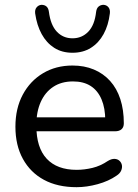

<svg xmlns="http://www.w3.org/2000/svg" viewBox="-20 -768 574 797"><path d="M298 9Q219 9 162.5 -21.5Q106 -52 75 -108.5Q44 -165 44 -242Q44 -318 74.5 -375Q105 -432 158.5 -464Q212 -496 281 -496Q330 -496 369.5 -479.5Q409 -463 437 -432Q465 -401 479.5 -356.5Q494 -312 494 -256Q494 -240 484.5 -231.5Q475 -223 457 -223H115V-281H434L417 -267Q417 -319 401.5 -355.5Q386 -392 356.5 -411Q327 -430 283 -430Q235 -430 201 -407.5Q167 -385 149 -344.5Q131 -304 131 -251V-245Q131 -155 174 -109Q217 -63 298 -63Q330 -63 363.5 -71Q397 -79 428 -100Q443 -109 455.5 -108.5Q468 -108 476 -100.5Q484 -93 486 -82.5Q488 -72 483 -60Q478 -48 464 -39Q431 -16 385.5 -3.5Q340 9 298 9ZM281 -549Q237 -549 205 -569.5Q173 -590 153 -626.5Q133 -663 126 -712Q124 -728 132 -737.5Q140 -747 152 -748Q165 -748 173 -741Q181 -734 183 -719Q190 -664 216 -636.5Q242 -609 281 -609Q320 -609 346.5 -636.5Q373 -664 379 -719Q381 -734 389.5 -741Q398 -748 410 -748Q423 -747 430.5 -737.5Q438 -728 436 -712Q430 -663 410 -626.5Q390 -590 357.5 -569.5Q325 -549 281 -549Z"/></svg>

Font: Nunito ExtraLight Medium
Style: Regular
Weight: 500
Version: Version 3.602